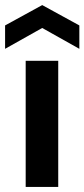

<svg xmlns="http://www.w3.org/2000/svg" viewBox="-36 -735 332 755"><path d="M65 0V-496H193V0ZM-16 -543V-635L130 -715L276 -635V-543L130 -625Z"/></svg>

Font: Firefly Display
Style: Bold
Weight: 700
Designer: Colophon Foundry, Jonny Pinhorn
Foundry: Colophon Foundry
Version: Version 1.200; ttfautohint (v1.8.3)